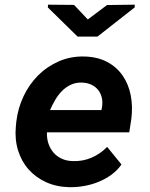

<svg xmlns="http://www.w3.org/2000/svg" viewBox="-20 -775 627 805"><path d="M271.5 9.8Q217.3 8.8 173.6 -11Q129.9 -30.8 99.9 -64.7Q69.8 -98.6 55.7 -144.5Q41.5 -190.4 46.4 -244.1L48.3 -264.2Q54.7 -319.8 78.1 -370.1Q101.6 -420.4 138.9 -458Q176.3 -495.6 226.1 -517.6Q275.9 -539.6 334.5 -538.1Q389.6 -536.6 429.7 -515.1Q469.7 -493.7 494.4 -457.8Q519 -421.9 528.1 -375.5Q537.1 -329.1 530.8 -277.8L522 -220.2H176.8Q175.8 -194.8 183.1 -173.1Q190.4 -151.4 204.3 -135.3Q218.3 -119.1 238.8 -109.6Q259.3 -100.1 285.6 -99.6Q327.1 -98.1 364 -114Q400.9 -129.9 429.2 -159.2L489.3 -85.4Q471.7 -60.1 446.5 -42Q421.4 -23.9 392.3 -12.2Q363.3 -0.5 332 4.9Q300.8 10.3 271.5 9.8ZM324.7 -428.7Q298.3 -429.7 277.3 -419.9Q256.3 -410.2 240 -393.6Q223.6 -377 211.4 -356Q199.2 -335 189.9 -313.5H405.3L407.7 -325.7Q411.1 -347.2 406.7 -365.7Q402.3 -384.3 391.4 -397.9Q380.4 -411.6 363.5 -419.7Q346.7 -427.7 324.7 -428.7ZM348.1 -693.4 428.7 -753.9 544.9 -755.4V-744.1L388.7 -621.6H305.2L180.7 -743.7L181.2 -755.4L290.5 -754.4Z"/></svg>

Font: Roboto Mono
Style: Bold Italic
Weight: 700
Designer: Google
Version: Version 2.000985; 2015; ttfautohint (v1.3)